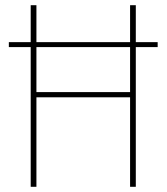

<svg xmlns="http://www.w3.org/2000/svg" viewBox="-20 -718 640 738"><path d="M480 -344H120V0H98V-537H14V-556H98V-698H120V-556H480V-698H502V-556H586V-537H502V0H480ZM480 -364V-537H120V-364Z"/></svg>

Font: IBM Plex Mono Thin
Style: Regular
Weight: 100
Monospace: yes
Designer: Mike Abbink, Paul van der Laan, Pieter van Rosmalen
Foundry: Bold Monday
Version: Version 2.3